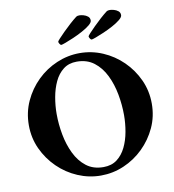

<svg xmlns="http://www.w3.org/2000/svg" viewBox="-92 -930 926 1021"><g transform="rotate(-10 371.0 -419.5)"><path d="M270 -730Q270 -733 282 -746Q294 -759 312.5 -777.5Q331 -796 351 -814Q371 -832 388 -845Q391 -847 395 -848Q399 -849 405 -849Q414 -849 427 -845.5Q440 -842 450 -834Q460 -826 460 -812Q460 -801 443.5 -787.5Q427 -774 402 -760.5Q377 -747 351.5 -736Q326 -725 307 -718Q288 -711 284 -711Q279 -711 274.5 -718.5Q270 -726 270 -730ZM434 -730Q434 -733 446 -746Q458 -759 476.5 -777.5Q495 -796 515 -814Q535 -832 552 -845Q555 -847 559 -848Q563 -849 569 -849Q578 -849 591 -845.5Q604 -842 614 -834Q624 -826 624 -812Q624 -801 607.5 -787.5Q591 -774 566 -760.5Q541 -747 515.5 -736Q490 -725 471 -718Q452 -711 448 -711Q443 -711 438.5 -718.5Q434 -726 434 -730ZM371 -651Q436 -651 495.5 -625.5Q555 -600 601.5 -554.5Q648 -509 675.5 -449Q703 -389 703 -320Q703 -251 675.5 -191.5Q648 -132 601.5 -86.5Q555 -41 495.5 -15.5Q436 10 371 10Q307 10 247 -15.5Q187 -41 140.5 -86.5Q94 -132 66.5 -191.5Q39 -251 39 -320Q39 -389 66.5 -449Q94 -509 140.5 -554.5Q187 -600 247 -625.5Q307 -651 371 -651ZM348 -609Q305 -609 275.5 -586Q246 -563 228.5 -525.5Q211 -488 203 -443Q195 -398 195 -354Q195 -298 205.5 -241.5Q216 -185 239 -137.5Q262 -90 299.5 -61Q337 -32 392 -32Q436 -32 465.5 -54.5Q495 -77 513 -114Q531 -151 539 -196Q547 -241 547 -285Q547 -341 536.5 -398Q526 -455 502.5 -503Q479 -551 441 -580Q403 -609 348 -609Z"/></g></svg>

Font: Amiri
Style: Bold
Weight: 700
Designer: Khaled Hosny
Version: Version 0.113